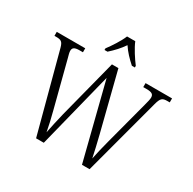

<svg xmlns="http://www.w3.org/2000/svg" viewBox="-196 -1134 1345 1337"><g transform="rotate(30 476.0 -465.5)"><path d="M364 -784V-771H388C427 -806 458 -839 486 -880C513 -839 545 -806 584 -771H608V-784C579 -822 537 -886 519 -931H453C435 -886 393 -822 364 -784ZM91 -631 259 0H321L474 -610L628 0H689L854 -617C869 -674 882 -682 922 -682H940V-714H727V-682H753C798 -682 811 -671 811 -645C811 -632 805 -608 798 -582L706 -234C690 -174 677 -119 668 -74C658 -123 645 -178 629 -243L511 -710H459L338 -240C323 -179 312 -127 301 -73C291 -126 281 -170 265 -231L172 -591C165 -616 160 -634 160 -646C160 -670 172 -682 215 -682H242V-714H13V-682H26C66 -682 79 -675 91 -631Z"/></g></svg>

Font: Noto Serif Khmer SemiCondensed Light
Style: Regular
Weight: 300
Width: 4
Designer: Danh Hong and the Monotype Design Team
Foundry: Monotype Imaging Inc.
Version: Version 2.004